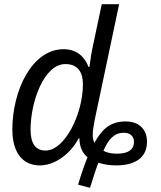

<svg xmlns="http://www.w3.org/2000/svg" viewBox="-20 -780 769 917"><path d="M353 102 410 117C423 75 438 27 450 -3C470 4 500 10 534 10C620 10 682 -23 682 -103C682 -159 648 -200 579 -200C502 -200 463 -156 431 -98C426 -107 423 -120 423 -137C423 -155 427 -181 432 -206L549 -760H466L426 -571C417 -532 412 -497 407 -460H403C385 -508 347 -545 284 -545C132 -545 39 -347 39 -161C39 -48 91 10 170 10C242 10 316 -44 356 -120H359C360 -78 374 -48 398 -29C384 5 366 57 353 102ZM198 -61C150 -61 126 -94 126 -161C126 -296 191 -474 292 -474C351 -474 376 -436 376 -377C376 -235 289 -61 198 -61ZM540 -46C512 -46 489 -51 474 -60C499 -118 528 -146 571 -146C602 -146 620 -129 620 -102C620 -68 595 -46 540 -46Z"/></svg>

Font: Noto Sans SemiCondensed
Style: Italic
Weight: 400
Width: 4
Italic angle: -12°
Designer: Monotype Design Team
Foundry: Monotype Imaging Inc.
Version: Version 2.013